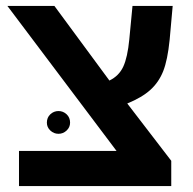

<svg xmlns="http://www.w3.org/2000/svg" viewBox="-20 -626 649 646"><path d="M556.2 0H43.9V-118.2H372.1L4.9 -606H163.1L348.1 -355Q380.4 -370.6 394.8 -401.9Q409.2 -433.1 415 -493.2L425.8 -606H561L550.8 -492.2Q543.9 -423.8 529.1 -386.5Q514.2 -349.1 485.8 -323.5Q457.5 -297.9 408.2 -277.8L556.2 -85ZM137.7 -213.4Q137.7 -230.5 149.4 -241.5Q161.1 -252.4 176.8 -252.4Q192.4 -252.4 204.1 -241.5Q215.8 -230.5 215.8 -213.4Q215.8 -197.8 204.1 -186.8Q192.4 -175.8 176.8 -175.8Q161.1 -175.8 149.4 -186.8Q137.7 -197.8 137.7 -213.4Z"/></svg>

Font: Arial
Style: Bold
Weight: 700
Designer: Steve Matteson
Foundry: Ascender Corporation
Version: Version 2.00.3